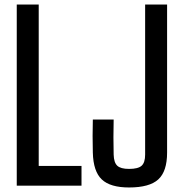

<svg xmlns="http://www.w3.org/2000/svg" viewBox="-20 -820 793 848"><path d="M54 0V-800H151V-87H340V0ZM550 8Q467 8 429.5 -27.5Q392 -63 390 -146Q388 -219 390 -292H482Q481 -254 481 -214Q481 -174 482 -137Q483 -102 498 -88Q513 -74 550 -74Q590 -74 605.5 -88Q621 -102 621 -137V-800H718V-146Q718 -63 679 -27.5Q640 8 550 8Z"/></svg>

Font: Big Shoulders Text SemiBold
Style: Regular
Weight: 600
Designer: Patric King
Foundry: XO Type Co
Version: Version 1.000; ttfautohint (v1.8.2)